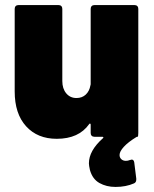

<svg xmlns="http://www.w3.org/2000/svg" viewBox="-20 -540 608 758"><path d="M353 -520H511Q518 -520 522 -516Q526 -512 526 -505V-15Q526 0 523 0Q519 0 517 2Q486 21 469 39.5Q452 58 452 72Q452 82 459 88.5Q466 95 477 95Q485 95 492 92L500 90Q508 90 510 101L518 165V169Q518 180 509 184Q477 198 436 198Q400 198 372.5 182.5Q345 167 335 131Q331 113 331 105Q331 55 386 6Q389 4 388 2Q387 0 384 0H353Q346 0 342 -4Q338 -8 338 -15V-48Q338 -51 336 -52Q334 -53 332 -50Q291 8 204 8Q128 8 83 -41.5Q38 -91 38 -179V-505Q38 -512 42 -516Q46 -520 53 -520H211Q218 -520 222 -516Q226 -512 226 -505V-220Q226 -190 241.5 -171.5Q257 -153 282 -153Q304 -153 318.5 -166.5Q333 -180 337 -203Q338 -205 338 -209V-505Q338 -512 342 -516Q346 -520 353 -520Z"/></svg>

Font: Barlow Black
Style: Regular
Weight: 900
Designer: Jeremy Tribby
Foundry: Tribby Type
Version: Version 1.422